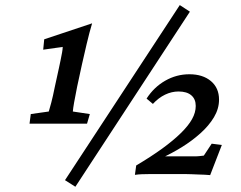

<svg xmlns="http://www.w3.org/2000/svg" viewBox="-20 -671 927 740"><path d="M277.3 -336.9Q269.5 -297.9 265.6 -275.9Q261.7 -253.9 260.7 -241.2L326.2 -231.4L315.4 -194.3H93.8L98.6 -231.4L168 -241.2Q171.9 -253.9 177.7 -275.9Q183.6 -297.9 191.4 -336.9L207 -408.2Q210 -422.9 213.4 -438.5Q216.8 -454.1 219.2 -468.3Q221.7 -482.4 221.7 -490.2L146.5 -479.5L150.4 -519.5L335 -581.1Q324.2 -544.9 314 -501.5Q303.7 -458 295.9 -422.9ZM230.5 23.4 672.9 -651.4 711.9 -626 270.5 48.8ZM504.9 -33.2Q562.5 -67.4 605.5 -98.6Q648.4 -129.9 677.2 -158.2Q706.1 -186.5 720.2 -211.9Q734.4 -237.3 734.4 -262.7Q734.4 -289.1 717.3 -303.7Q700.2 -318.4 668 -318.4Q641.6 -318.4 616.2 -306.2Q590.8 -293.9 569.3 -270.5L544.9 -291Q573.2 -335 616.7 -359.9Q660.2 -384.8 710 -384.8Q761.7 -384.8 793 -358.4Q824.2 -332 824.2 -287.1Q824.2 -252 804.7 -219.2Q785.2 -186.5 752.4 -157.2Q719.7 -127.9 680.2 -103.5Q640.6 -79.1 599.6 -60.5L593.8 -68.4H727.5Q741.2 -68.4 748.5 -69.3Q755.9 -70.3 765.6 -71.3L795.9 -117.2L835 -112.3L790 3.9Q780.3 2.9 768.6 2.4Q756.8 2 743.7 1.5Q730.5 1 719.2 0.5Q708 0 700.2 0H551.8Q539.1 0 526.4 0.5Q513.7 1 500 2.9Z"/></svg>

Font: Crimson Pro ExtraLight Medium
Style: Italic
Weight: 500
Italic angle: -12°
Version: Version 1.002